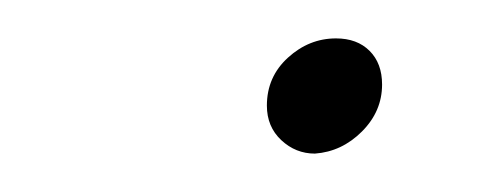

<svg xmlns="http://www.w3.org/2000/svg" viewBox="-20 -256 261 100"><path d="M144 -176Q134 -176 126.5 -183Q119 -190 119 -201Q119 -216 130 -226Q141 -236 155 -236Q166 -236 172.5 -229.5Q179 -223 179 -212Q179 -198 168.5 -187.5Q158 -177 144 -176Z"/></svg>

Font: Mea Culpa
Style: Regular
Weight: 400
Designer: Robert E. Leuschke
Foundry: Robert E. Leuschke
Version: Version 1.010; ttfautohint (v1.8.3)